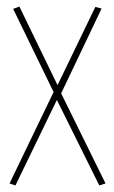

<svg xmlns="http://www.w3.org/2000/svg" viewBox="-20 -554 348 584"><path d="M9 4 143 -274 20 -527 39 -534 155 -295 270 -533 289 -528 166 -270 301 4 282 10 153 -250 27 10Z"/></svg>

Font: Georama Condensed Thin
Style: Regular
Weight: 100
Width: 3
Designer: Jean-Baptiste Levee
Foundry: Production Type
Version: Version 1.000